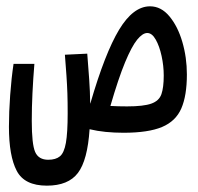

<svg xmlns="http://www.w3.org/2000/svg" viewBox="-20 -417 626 608"><path d="M371.1 3.4Q341.8 3.4 314.7 0.7Q287.6 -2 263.7 -7.8Q257.3 90.3 226.8 130.6Q196.3 170.9 128.4 170.9Q57.6 170.9 33 124Q8.3 77.1 8.3 -15.6Q8.3 -62 12.2 -115.7Q16.1 -169.4 22.9 -214.8H88.9Q85 -167.5 82.8 -122.1Q80.6 -76.7 80.6 -34.2Q80.6 39.6 91.3 64.2Q102.1 88.9 132.8 88.9Q156.7 88.9 169.9 77.9Q183.1 66.9 188.7 35.2Q194.3 3.4 194.3 -58.6Q194.3 -93.3 193.4 -121.3Q192.4 -149.4 190.4 -178.2Q188.5 -207 185.5 -243.7L256.3 -247.1Q259.8 -201.2 262.5 -165Q265.1 -128.9 265.6 -89.4Q265.6 -89.4 266.1 -89.4Q312.5 -249 357.2 -323Q401.9 -397 455.1 -397Q490.2 -397 516.6 -365.2Q543 -333.5 557.4 -284.2Q571.8 -234.9 571.8 -181.2Q571.8 -114.3 554.2 -73.7Q536.6 -33.2 493.2 -14.9Q449.7 3.4 371.1 3.4ZM329.6 -81.5Q354.5 -80.1 382.3 -80.1Q434.6 -80.1 459.2 -88.9Q483.9 -97.7 491.2 -118.9Q498.5 -140.1 498.5 -177.7Q498.5 -208.5 491.7 -239.7Q484.9 -271 473.1 -291.7Q461.4 -312.5 446.3 -312.5Q431.6 -312.5 414.3 -291.3Q397 -270 376 -219.5Q355 -168.9 329.6 -81.5Z"/></svg>

Font: Cascadia Mono SemiLight
Style: Regular
Weight: 350
Monospace: yes
Designer: Aaron Bell
Foundry: Saja Typeworks
Version: Version 2404.023; ttfautohint (v1.8.4)